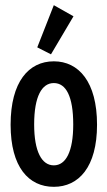

<svg xmlns="http://www.w3.org/2000/svg" viewBox="-20 -713 415 742"><path d="M177 -503 264 -650 188 -693 124 -530ZM188 9C284 9 355 -67 355 -231C355 -397 284 -476 188 -476C91 -476 21 -397 21 -231C21 -67 91 9 188 9ZM188 -74C141 -74 112 -128 112 -232C112 -341 142 -392 188 -392C235 -392 263 -341 263 -232C263 -128 235 -74 188 -74Z"/></svg>

Font: Inconsolata Condensed
Style: Bold
Weight: 700
Width: 3
Monospace: yes
Designer: Raph Levien, Cyreal, Brenton Simpson
Foundry: Raph Levien, Cyreal, Google
Version: Version 3.100